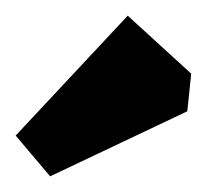

<svg xmlns="http://www.w3.org/2000/svg" viewBox="-20 -742 264 245"><path d="M44 -517 0 -569 143 -722 224 -648 219 -600Z"/></svg>

Font: Grenze ExtraBold
Style: Regular
Weight: 800
Designer: Renata Polastri
Foundry: Omnibus-Type
Version: Version 1.002; ttfautohint (v1.8)